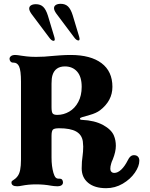

<svg xmlns="http://www.w3.org/2000/svg" viewBox="-20 -966 788 1006"><path d="M408 -84Q408 -120 413 -152Q414 -160 415 -171.5Q416 -183 416 -198Q416 -207 414 -225Q409 -260 379 -277Q349 -294 290 -294Q264 -294 257 -286.5Q250 -279 250 -254V-140Q250 -95 260 -60Q265 -43 271.5 -36Q278 -29 290 -30H292Q301 -30 305.5 -24.5Q310 -19 310 -10Q310 -1 302.5 4.5Q295 10 280 10Q272 10 263 9Q254 8 248 7Q211 0 169 0Q129 0 94 7Q81 10 70 10Q40 10 40 -10Q40 -15 43.5 -18Q47 -21 55.5 -26.5Q64 -32 70 -40Q81 -53 85.5 -75Q90 -97 90 -130V-538Q90 -596 80 -618Q71 -638 50 -638H48Q40 -638 35 -644Q30 -650 30 -658Q30 -666 37.5 -672Q45 -678 60 -678Q69 -678 93 -674Q99 -673 119.5 -670.5Q140 -668 169 -668Q212 -668 257 -673Q267 -674 295 -676Q323 -678 350 -678Q455 -678 512 -635Q569 -592 569 -511Q569 -438 504 -388Q484 -373 450 -363.5Q416 -354 410 -352Q399 -349 399 -344Q399 -338 409 -338Q476 -335 520 -311Q564 -287 577 -255Q587 -231 587 -202Q587 -171 571 -131Q565 -119 562 -107Q558 -94 558 -81Q558 -72 563.5 -66Q569 -60 579 -60Q597 -60 615.5 -77.5Q634 -95 650 -127Q662 -153 682 -153Q695 -153 702.5 -145.5Q710 -138 710 -124Q710 -95 686.5 -61Q663 -27 623 -3.5Q583 20 536 20Q476 20 442 -8Q408 -36 408 -84ZM280 -364Q313 -364 342.5 -381Q372 -398 390 -431.5Q408 -465 408 -511Q408 -564 384 -591Q360 -618 320 -618Q295 -618 278.5 -606.5Q262 -595 255 -572Q250 -556 250 -528V-404Q250 -379 256 -371.5Q262 -364 280 -364ZM238 -769 145 -893Q133 -910 133 -921Q133 -932 142.5 -938Q152 -944 168 -944Q192 -944 206.5 -930Q221 -916 231 -884L265 -771L267 -761Q267 -752 261 -752Q250 -752 238 -769ZM263 -923Q263 -934 272.5 -940Q282 -946 298 -946Q322 -946 336.5 -932Q351 -918 361 -886L395 -773L397 -763Q397 -754 391 -754Q380 -754 368 -771L275 -895Q263 -912 263 -923Z"/></svg>

Font: Raigarh
Style: Bold
Weight: 700
Designer: jaikishan Patel
Foundry: MagicType
Version: Version 1.000